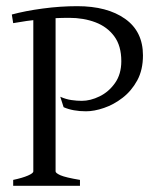

<svg xmlns="http://www.w3.org/2000/svg" viewBox="-20 -599 521 619"><path d="M440.9 -420.4Q440.9 -373.5 422.4 -339.6Q403.8 -305.7 375.2 -283.7Q346.7 -261.7 315.2 -251Q283.7 -240.2 257.3 -240.2Q215.3 -240.2 185.1 -253.4L174.3 -287.1Q192.9 -278.8 210.4 -276.4Q228 -273.9 243.7 -273.9Q271.5 -273.9 301 -288.3Q330.6 -302.7 350.8 -331.3Q371.1 -359.9 371.1 -401.9Q371.1 -451.2 348.4 -481.9Q325.7 -512.7 287.6 -527.1Q249.5 -541.5 203.1 -541.5Q155.8 -541.5 110.8 -536.9Q65.9 -532.2 22.5 -524.4L18.1 -552.2Q61.5 -564 117.9 -571.5Q174.3 -579.1 229 -579.1Q325.7 -579.1 383.3 -538.3Q440.9 -497.6 440.9 -420.4ZM22.5 0V-19Q52.7 -25.4 70.1 -33Q87.4 -40.5 87.4 -46.4V-543.5H159.2V-46.4Q159.2 -41 175 -33.9Q190.9 -26.9 237.8 -19V0Z"/></svg>

Font: Dai Banna SIL Light
Style: Regular
Weight: 300
Designer: Victor Gaultney
Foundry: SIL International
Version: Version 4.000